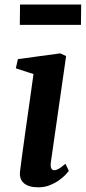

<svg xmlns="http://www.w3.org/2000/svg" viewBox="-20 -798 370 828"><path d="M66.4 -59.1Q69.8 -88.4 75.7 -131.1Q81.5 -173.8 89.1 -227.8Q96.7 -281.7 105.7 -345Q114.7 -408.2 124.5 -478.5L48.3 -503.4L57.1 -543L239.7 -567.9L265.1 -556.2L199.7 -101.1Q194.3 -64 213.9 -64Q222.2 -64 232.9 -69.8Q243.7 -75.7 262.2 -91.8L276.9 -61Q272.9 -55.7 262 -43.9Q251 -32.2 234.1 -20.3Q217.3 -8.3 194.6 0.7Q171.9 9.8 145 9.8Q104 9.8 83.3 -7.8Q62.5 -25.4 66.4 -59.1ZM66.4 -778.3H330.1L329.1 -690.9H65.4Z"/></svg>

Font: Brush Lettering One
Style: Bold Italic
Weight: 400
Italic angle: -7°
Designer: Eben Sorkin
Foundry: Eben Sorkin
Version: Version 1.001